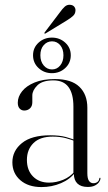

<svg xmlns="http://www.w3.org/2000/svg" viewBox="-20 -770 451 799"><path d="M287.5 -46.5V-48.5L285.5 -47V-326.5Q285.5 -380 265 -407.8Q244.5 -435.5 202 -435.5Q156.5 -435.5 135.5 -414.8Q114.5 -394 114.5 -372.5V-344.5Q114.5 -328 104.8 -319Q95 -310 81 -310Q69.5 -310 61.8 -318.2Q54 -326.5 54 -342.5Q54 -367.5 71.8 -390Q89.5 -412.5 124.2 -426.8Q159 -441 208.5 -441Q277 -441 310.2 -409Q343.5 -377 343.5 -321.5V-49.5Q343.5 -26.5 350.5 -17Q357.5 -7.5 368.5 -7.5Q378.5 -7.5 385.5 -12.8Q392.5 -18 393.5 -28Q394 -29 394.8 -29.8Q395.5 -30.5 396 -30.5Q397 -30.5 397.5 -29.8Q398 -29 398 -28Q398 -20.5 392.2 -12.2Q386.5 -4 375 2Q363.5 8 345 8Q317 8 302.2 -6.2Q287.5 -20.5 287.5 -46.5ZM31.5 -94.5Q31.5 -142.5 71.5 -174.8Q111.5 -207 188.5 -207Q227.5 -207 254.2 -199.8Q281 -192.5 303.5 -182.5L301 -179Q279 -188.5 254.2 -195Q229.5 -201.5 199.5 -201.5Q146.5 -201.5 119.2 -174.5Q92 -147.5 92 -104.5Q92 -61.5 117.2 -35.8Q142.5 -10 184 -10Q214 -10 242.8 -21.8Q271.5 -33.5 291.5 -57.5L295 -55Q272 -24 234 -7.8Q196 8.5 152.5 8.5Q97.5 8.5 64.5 -20.2Q31.5 -49 31.5 -94.5ZM196 -465.5Q163.5 -465.5 140.5 -486.8Q117.5 -508 117.5 -540Q117.5 -571.5 140.5 -592.5Q163.5 -613.5 196 -613.5Q228.5 -613.5 251.5 -592.5Q274.5 -571.5 274.5 -540Q274.5 -508 251.5 -486.8Q228.5 -465.5 196 -465.5ZM196.5 -598Q176 -598 162 -582.2Q148 -566.5 148 -540Q148 -514 162 -497.5Q176 -481 196.5 -481Q217 -481 230.5 -497.5Q244 -514 244 -540Q244 -566 230.5 -582Q217 -598 196.5 -598ZM228 -717Q240.5 -734.5 250 -742.8Q259.5 -751 272 -750Q284 -749 289.5 -741.5Q295 -734 294 -725.5Q293.5 -712.5 284 -703.8Q274.5 -695 259 -685.5L170.5 -631.5Q168.5 -630 167.5 -630Q166.5 -630 165 -630.5Q164.5 -632 164.8 -633.2Q165 -634.5 166.5 -636Z"/></svg>

Font: Fraunces 120pt Light
Style: Regular
Weight: 300
Version: Version 1.000;[b76b70a41]